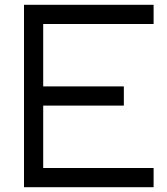

<svg xmlns="http://www.w3.org/2000/svg" viewBox="-20 -760 695 800"><path d="M580 -740H620V-660H580H160V-400H456H496V-320H456H160V-60H580H620V20H580H120H80V-20V-320V-400V-700V-740H120Z"/></svg>

Font: Nordica Plus
Style: NordicaClassicLight
Weight: 300
Version: Version 1.01